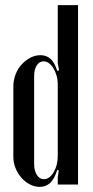

<svg xmlns="http://www.w3.org/2000/svg" viewBox="-20 -719 362 748"><path d="M209 -55 203 -57Q192 -22 175.5 -6.5Q159 9 135 9Q115 9 96.5 -0.5Q78 -10 63.5 -26.5Q49 -43 40.5 -64Q32 -85 32 -108V-382Q32 -406 40.5 -428.5Q49 -451 64 -467.5Q79 -484 98 -494Q117 -504 138 -504Q161 -504 177 -489.5Q193 -475 203 -443L210 -445L205 -474V-699H284V0H205V-27ZM205 -390Q205 -408 200.5 -424Q196 -440 188.5 -452.5Q181 -465 171 -472.5Q161 -480 150 -480Q133 -480 123 -464Q113 -448 113 -422V-81Q113 -54 123.5 -37.5Q134 -21 151 -21Q173 -21 189 -48Q205 -75 205 -111Z"/></svg>

Font: Moniqa SemBd Narrow Heading
Style: Regular
Weight: 600
Width: 4
Designer: Rajesh Rajput
Foundry: Rajesh Rajput
Version: Version 1.000